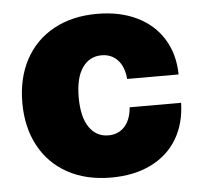

<svg xmlns="http://www.w3.org/2000/svg" viewBox="-44 -583 675 639"><g transform="rotate(-5 293.0 -263.5)"><path d="M29.3 -263.7Q29.3 -345.2 62.3 -407Q95.2 -468.8 157 -502.9Q218.8 -537.1 302.7 -537.1Q378.4 -537.1 435.3 -509.5Q492.2 -481.9 523.4 -431.2Q554.7 -380.4 555.7 -312.5H383.8Q380.4 -353.5 359.4 -376Q338.4 -398.4 305.7 -398.4Q265.1 -398.4 241.5 -364.5Q217.8 -330.6 217.8 -265.6Q217.8 -199.7 241.5 -165.3Q265.1 -130.9 305.7 -130.9Q338.4 -130.9 359.4 -153.3Q380.4 -175.8 383.8 -217.8H555.7Q554.2 -148.9 523.4 -97.4Q492.7 -45.9 436 -18.1Q379.4 9.8 302.7 9.8Q218.8 9.8 157 -24.4Q95.2 -58.6 62.3 -120.4Q29.3 -182.1 29.3 -263.7Z"/></g></svg>

Font: Pretendard JP Black
Style: Regular
Weight: 900
Designer: Base glyphs from Inter by Rasmus Andersson; Hangeul glyphs from Noto Sans CJK(Source Han Sans) by Jang Soo-young and Kan
Foundry: Kil Hyung-jin
Version: Version 1.309